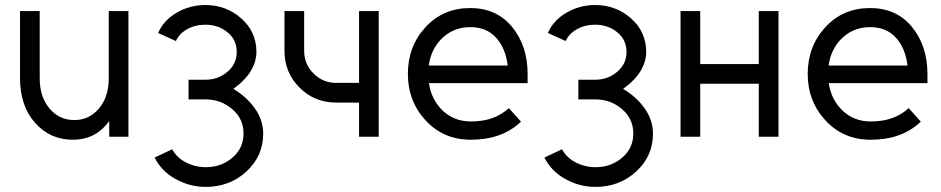

<svg xmlns="http://www.w3.org/2000/svg" viewBox="-20 -544 3745 764"><path d="M59.7 -500V-234Q59.7 -122.7 119 -55.8Q179 12 269.8 12Q353.5 12 403.8 -48.8Q406.2 -51.8 409.2 -55.3Q412.3 -58.8 414.7 -62.8V0H491V-500H412.7V-232.7Q412.7 -157.7 373.2 -111.7Q334.5 -66.3 275.8 -66.3Q216.2 -66.3 177.5 -111.7Q138 -157.7 138 -232.7V-500Z M796.8 -524Q735.7 -524 683 -493.5Q631 -463.2 609.2 -412.7L680 -380.7Q693.2 -410.3 724.7 -427.7Q756.5 -445.7 796.8 -445.7Q848.3 -445.7 884.7 -416Q922 -386.3 922 -336.7Q922 -289.3 884.2 -257.7Q847.2 -226.8 798.5 -226.8H730.3V-148.5H798.5Q859 -148.5 903.7 -110Q949 -71.7 949 -12.7Q949 46.3 904.2 83.8Q860.2 121.3 798.8 121.3Q757.2 121.3 719.7 102.2Q683 83.2 665.5 49.8L595.3 83Q621.7 136.2 677 167.5Q734 199.7 798.5 199.7Q893.5 199.7 960 139Q1027.3 77.3 1027.3 -12Q1027.3 -67.2 992.2 -115.5Q959.5 -160.2 908.5 -190.2Q957.2 -225.5 979.8 -264.7Q1000.2 -300 1000.3 -337Q1000.3 -417.8 939.8 -471Q880 -524 796.8 -524Z M1112 -500V-341.7Q1112 -256 1171 -196.3Q1230.8 -135.8 1317.8 -135.8H1408.7V0H1487V-500H1408.7V-214.2H1317.8Q1265 -214.2 1227.7 -251.5Q1190.3 -288.8 1190.3 -341.7V-500Z M2079.5 -213.3V-249Q2079.5 -362.2 2017.2 -437.5Q1955.7 -512 1850.8 -512Q1743.5 -512 1673.3 -436Q1603 -359.8 1603 -250Q1603 -141.2 1674.2 -64.2Q1745.2 12 1853.2 12Q1915.8 12 1965.3 -5.8Q2014.8 -23.7 2053.2 -59.8L2004.8 -113.8Q1976.5 -87.7 1939.7 -74.2Q1902.8 -60.7 1853.2 -60.7Q1787.3 -60.7 1741.2 -104.3Q1696 -148.2 1686.8 -213.3ZM1851.5 -436Q1916 -436 1954 -394Q1991.7 -352.5 2000.2 -283.3H1686.2Q1695.3 -349.8 1740.3 -393Q1786.2 -436 1851.5 -436Z M2347.8 -524Q2286.7 -524 2234 -493.5Q2182 -463.2 2160.2 -412.7L2231 -380.7Q2244.2 -410.3 2275.7 -427.7Q2307.5 -445.7 2347.8 -445.7Q2399.3 -445.7 2435.7 -416Q2473 -386.3 2473 -336.7Q2473 -289.3 2435.2 -257.7Q2398.2 -226.8 2349.5 -226.8H2281.3V-148.5H2349.5Q2410 -148.5 2454.7 -110Q2500 -71.7 2500 -12.7Q2500 46.3 2455.2 83.8Q2411.2 121.3 2349.8 121.3Q2308.2 121.3 2270.7 102.2Q2234 83.2 2216.5 49.8L2146.3 83Q2172.7 136.2 2228 167.5Q2285 199.7 2349.5 199.7Q2444.5 199.7 2511 139Q2578.3 77.3 2578.3 -12Q2578.3 -67.2 2543.2 -115.5Q2510.5 -160.2 2459.5 -190.2Q2508.2 -225.5 2530.8 -264.7Q2551.2 -300 2551.3 -337Q2551.3 -417.8 2490.8 -471Q2431 -524 2347.8 -524Z M2688 0H2766.3V-210.8H2999.3V0H3077.7V-500H2999.3V-289.2H2766.3V-500H2688Z M3670.5 -213.3V-249Q3670.5 -362.2 3608.2 -437.5Q3546.7 -512 3441.8 -512Q3334.5 -512 3264.3 -436Q3194 -359.8 3194 -250Q3194 -141.2 3265.2 -64.2Q3336.2 12 3444.2 12Q3506.8 12 3556.3 -5.8Q3605.8 -23.7 3644.2 -59.8L3595.8 -113.8Q3567.5 -87.7 3530.7 -74.2Q3493.8 -60.7 3444.2 -60.7Q3378.3 -60.7 3332.2 -104.3Q3287 -148.2 3277.8 -213.3ZM3442.5 -436Q3507 -436 3545 -394Q3582.7 -352.5 3591.2 -283.3H3277.2Q3286.3 -349.8 3331.3 -393Q3377.2 -436 3442.5 -436Z"/></svg>

Font: Unageo Variable
Style: Regular
Weight: 300
Designer: Richard Sepsi
Foundry: Richard Sepsi
Version: Version 2.200